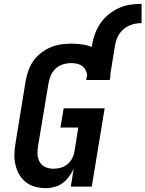

<svg xmlns="http://www.w3.org/2000/svg" viewBox="-20 -970 756 998"><path d="M218 8Q189 8 162 0.5Q135 -7 114 -23.5Q93 -40 79.5 -64Q66 -88 60 -114.5Q54 -141 55 -170Q56 -199 61 -228L114 -553Q119 -580 128.5 -606Q138 -632 154.5 -655Q171 -678 194 -695.5Q217 -713 243 -724Q269 -735 296 -739Q323 -743 350 -743Q378 -743 405 -739.5Q432 -736 457 -726L458 -735Q463 -765 473.5 -793.5Q484 -822 501.5 -848Q519 -874 544 -894.5Q569 -915 597.5 -928Q626 -941 656 -945.5Q686 -950 716 -950V-850Q700 -850 684 -847Q668 -844 653 -837.5Q638 -831 624.5 -820Q611 -809 601.5 -795.5Q592 -782 586.5 -766.5Q581 -751 578 -735L554 -587Q554 -581 553.5 -574Q553 -567 552 -561Q551 -559 551 -557Q551 -555 550 -554H431Q431 -554 431.5 -554Q432 -554 432 -554H428L433 -580Q431 -595 424 -607.5Q417 -620 405.5 -628Q394 -636 379.5 -639Q365 -642 350 -642Q329 -642 307.5 -635.5Q286 -629 269.5 -613.5Q253 -598 244 -577.5Q235 -557 232 -536L178 -212Q174 -190 175 -168Q176 -146 186.5 -128Q197 -110 216 -101.5Q235 -93 257 -93Q276 -93 295 -98Q314 -103 329.5 -115.5Q345 -128 354.5 -145.5Q364 -163 367 -182L387 -307H294L311 -407H524L457 0H348L363 -93Q353 -71 338.5 -51.5Q324 -32 305 -18Q286 -4 263 2Q240 8 218 8Z"/></svg>

Font: Iosevka Slab Extended Oblique
Style: Bold
Weight: 700
Width: 7
Italic angle: -9°
Monospace: yes
Designer: Belleve Invis
Foundry: Belleve Invis
Version: Version 11.1.1; ttfautohint (v1.8.3)